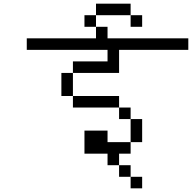

<svg xmlns="http://www.w3.org/2000/svg" viewBox="-20 -895 1040 1040"><path d="M750 125V62.5H687.5V125ZM1000 -625V-687.5H562.5V-750H500V-687.5H125V-625H562.5V-562.5H375V-500H312.5Q312.5 -500 312.5 -375H375V-312.5H625V-250H687.5Q687.5 -250 687.5 -125H562.5V-187.5H437.5Q437.5 -187.5 437.5 -62.5H562.5V0H625V62.5H687.5V0H625V-62.5H687.5V-125H750Q750 -125 750 -250H687.5V-312.5H625V-375H375Q375 -375 375 -500H625Q625 -500 625 -625ZM750 -750V-812.5H687.5V-750ZM500 -750V-812.5H437.5V-750ZM500 -812.5H687.5V-875H500Z"/></svg>

Font: BFUnifontExMono
Style: Regular
Weight: 500
Version: Version 15.0.06